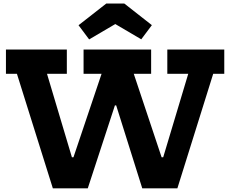

<svg xmlns="http://www.w3.org/2000/svg" viewBox="-20 -1030 1258 1050"><path d="M895 -759H1206.5V-626.5H1146L950 0H758L561 -626.5L663 -453.5H569L665 -626.5L460 0H269L72.5 -626.5H12.5V-759H345.5V-626.5H237L424 0L312.5 -170H431.5L324.5 0L535.5 -626.5H437V-759H806.5V-626.5H711.5L920.5 0L806 -170H928.5L821.5 0L1009.5 -626.5H895ZM660 -1010.5 810.5 -892.5 752.5 -815 610.5 -898.5 467.5 -814.5 409.5 -892 561 -1010.5Z"/></svg>

Font: Hepta Slab
Style: Bold
Weight: 700
Designer: Michael LaGattuta
Foundry: Michael LaGattuta
Version: Version 1.100